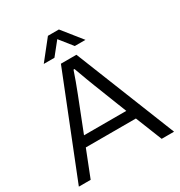

<svg xmlns="http://www.w3.org/2000/svg" viewBox="-200 -1004 1068 1141"><g transform="rotate(-30 334.5 -434.0)"><path d="M191.9 -735.8 296.9 -868.2H372.1L478 -735.8H404.8L335 -823.2L265.1 -735.8ZM7.8 0 280.8 -686H387.2L661.1 0H576.2L503.9 -181.2H160.2L88.9 0ZM187 -249H477.1L387.2 -478Q374 -510.7 335 -618.2H328.1Q305.7 -551.3 276.9 -478Z"/></g></svg>

Font: Archivo Light
Style: Regular
Weight: 300
Designer: Hector Gatti
Foundry: Omnibus-Type
Version: Version 2.001